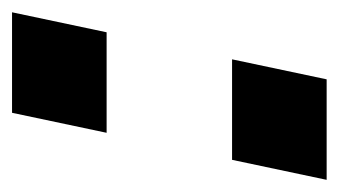

<svg xmlns="http://www.w3.org/2000/svg" viewBox="-152 -410 550 311"><g transform="rotate(90 122.5 -255.0)"><path d="M-12.6 0 19.8 -153.2H182.6L150.2 0ZM63.6 -356.4 96 -509.6H258.8L226.4 -356.4Z"/></g></svg>

Font: Geist
Style: Italic
Weight: 400
Italic angle: -12°
Designer: Basement.studio, Andrés Briganti, Mateo Zaragoza
Foundry: Basement.studio, Vercel, Andrés Briganti, Guido Ferreyra, Mateo Zaragoza
Version: Version 1.500